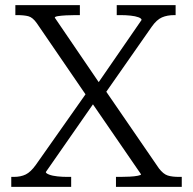

<svg xmlns="http://www.w3.org/2000/svg" viewBox="-20 -730 754 750"><path d="M40 -671V-710H292V-671H275Q257 -671 238 -670Q219 -669 206.5 -667Q194 -665 194 -661L380 -388L386 -385L601 -72Q618 -50 635 -44.5Q652 -39 680 -39H690V0H433V-39H450Q468 -39 487 -40Q506 -41 518.5 -43.5Q531 -46 531 -49L331 -340L326 -344L124 -639Q108 -662 91 -666.5Q74 -671 46 -671ZM24 0V-39H34Q61 -39 80.5 -48.5Q100 -58 120 -86L327 -380L356 -341L159 -58Q159 -53 172 -48Q185 -43 204.5 -41Q224 -39 243 -39H258V0ZM385 -357 353 -391 533 -652Q533 -658 521 -662.5Q509 -667 490 -669Q471 -671 451 -671H436V-710H666V-671H661Q633 -671 612.5 -662Q592 -653 573 -626Z"/></svg>

Font: Roboto Serif 36pt Light
Style: Regular
Weight: 300
Designer: Greg Gazdowicz
Foundry: Commercial Type
Version: Version 1.008